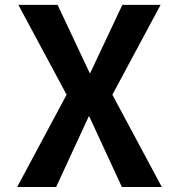

<svg xmlns="http://www.w3.org/2000/svg" viewBox="-20 -750 718 770"><path d="M337.9 -283.2H335.9L205.1 0H48.8L247.1 -370.1L53.7 -730.5H210.9L339.8 -457H341.8L470.7 -730.5H624L430.7 -370.1L628.9 0H468.8Z"/></svg>

Font: Mgen+ 1c bold
Style: Bold
Weight: 700
Designer: [Source Han Sans]
Ryoko NISHIZUKA  (kana & ideographs); Paul D. Hunt (Latin, Greek & Cyrillic); Wenlong ZHANG  (bopomofo
Version: Version 1.059.20150602